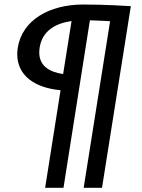

<svg xmlns="http://www.w3.org/2000/svg" viewBox="-20 -678 644 872"><path d="M266.7 -341.7C202.5 -350.8 158.3 -380 158.3 -440C158.3 -446.7 159.2 -454.2 160 -461.7C171.7 -536.7 230 -571.7 305 -582.5ZM480 -581.7 360 175H443.3L574.2 -650C559.2 -650.8 459.2 -657.5 358.3 -657.5C202.5 -657.5 80.8 -585.8 60.8 -461.7C59.2 -451.7 58.3 -440.8 58.3 -431.7C58.3 -336.7 135 -279.2 255 -268.3L185 175H268.3L388.3 -585.8C425.8 -585 460 -582.5 480 -581.7Z"/></svg>

Font: Boon Medium
Style: Italic
Weight: 500
Italic angle: -9°
Designer: Sungsit Sawaiwan
Foundry: FontUni
Version: Version 3.0